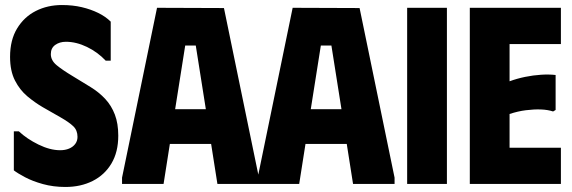

<svg xmlns="http://www.w3.org/2000/svg" viewBox="-20 -731 2274 763"><path d="M450 -192Q450 -127 423 -81.5Q396 -36 348.5 -12Q301 12 240 12Q192 12 150.5 0.5Q109 -11 79 -27Q49 -43 35 -54V-209H55Q87 -179 133 -156.5Q179 -134 219 -134Q239 -134 254.5 -140.5Q270 -147 279 -159Q288 -171 288 -187Q288 -213 271.5 -229Q255 -245 220 -265L150 -305Q119 -323 89 -348Q59 -373 39.5 -411Q20 -449 20 -505Q20 -572 48 -618Q76 -664 122.5 -687.5Q169 -711 226 -711Q269 -711 305 -702.5Q341 -694 370.5 -679.5Q400 -665 420 -645V-490H400Q368 -524 325.5 -544.5Q283 -565 242 -565Q217 -565 199.5 -552.5Q182 -540 182 -516Q182 -491 205 -472Q228 -453 268 -429L340 -385Q374 -364 398.5 -337.5Q423 -311 436.5 -275.5Q450 -240 450 -192Z M465 0V-25L604 -700L870 -699L1009 -25V0H844L819 -159H655L630 0ZM676 -297H798L758 -550H716Z M1004 0V-25L1143 -700L1409 -699L1548 -25V0H1383L1358 -159H1194L1169 0ZM1215 -297H1337L1297 -550H1255Z M1598 -700H1756V0H1598Z M2209 -700V-556H2005V-408Q2035 -419 2067 -425.5Q2099 -432 2130 -434Q2161 -436 2188 -433V-294L2178 -288Q2157 -295 2129.5 -296Q2102 -297 2070 -293Q2038 -289 2005 -278V-144H2209V0H1847V-700Z"/></svg>

Font: Phudu
Style: Bold
Weight: 700
Version: Version 1.005;gftools[0.9.23]